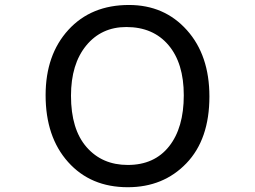

<svg xmlns="http://www.w3.org/2000/svg" viewBox="-20 -742 1040 783"><path d="M505.9 -721.7Q650.4 -721.7 742.2 -619.1Q834 -516.6 834 -348.6Q834 -173.8 740.2 -76.2Q646.5 21.5 501 21.5Q349.6 21.5 257.8 -81.1Q166 -183.6 166 -353.5Q166 -518.6 258.8 -620.1Q351.6 -721.7 505.9 -721.7ZM495.1 -631.8Q393.6 -631.8 331.5 -556.2Q269.5 -480.5 269.5 -351.6Q269.5 -214.8 333 -142.1Q396.5 -69.3 501 -69.3Q609.4 -69.3 669.4 -145Q729.5 -220.7 729.5 -353.5Q729.5 -484.4 667 -558.1Q604.5 -631.8 495.1 -631.8Z"/></svg>

Font: YuPearl-Regular
Style: Regular
Weight: 400
Designer: Max Yao
Foundry: Max-Everyday
Version: Version 1.011; ttfautohint (v1.8.3)